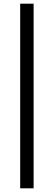

<svg xmlns="http://www.w3.org/2000/svg" viewBox="-20 -770 291 1040"><path d="M89.4 250V-750H162.1V250Z"/></svg>

Font: Varta
Style: Bold
Weight: 700
Designer: Joana Correia, Viktoriya Grabowska, Eben Sorkin
Foundry: Sorkin Type
Version: Version 1.002; ttfautohint (v1.3) -l 8 -r 24 -G 200 -x 12 -H